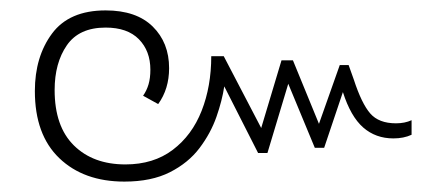

<svg xmlns="http://www.w3.org/2000/svg" viewBox="-20 -427 839 369"><path d="M219 -78Q141 -78 94 -123Q47 -168 47 -252Q47 -318 80 -362.5Q113 -407 183 -407Q242 -407 273.5 -376Q305 -345 305 -296Q305 -256 284 -227L255 -243Q262 -253 265.5 -265Q269 -277 269 -293Q269 -329 247 -351.5Q225 -374 183 -374Q132 -374 108.5 -340Q85 -306 85 -254Q85 -184 122 -147.5Q159 -111 221 -111Q275 -111 312 -139Q349 -167 367.5 -214Q386 -261 386 -319H410L482 -181L521 -311H543L593 -189L633 -302H650L660 -274Q675 -228 691.5 -209Q708 -190 741 -190Q758 -190 771 -196V-168Q756 -161 736 -161Q702 -161 678 -182Q654 -203 639 -250L603 -143H585L534 -266L494 -133H476L411 -261Q407 -234 396 -202.5Q385 -171 363.5 -142.5Q342 -114 306.5 -96Q271 -78 219 -78Z"/></svg>

Font: Noto Sans Thai ExtraLight
Style: Regular
Weight: 200
Designer: Monotype Design Team
Foundry: Monotype Imaging Inc.
Version: Version 2.001; ttfautohint (v1.8.4.7-5d5b)